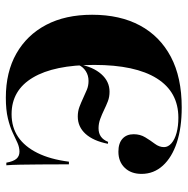

<svg xmlns="http://www.w3.org/2000/svg" viewBox="-13 -609 634 648"><g transform="rotate(-90 304.0 -285.0)"><path d="M265.3 11.3Q196.8 11.3 146.8 -5.2Q96.8 -21.8 69 -52.4Q41.1 -83.1 41.1 -124.2Q41.1 -159.7 61.7 -181Q82.3 -202.4 116.1 -202.4Q144.4 -202.4 159.7 -188.7Q175 -175 175 -150.8Q175 -129 164.5 -111.7Q154 -94.4 142.7 -79.4Q131.5 -64.5 131.5 -48.4Q131.5 -34.7 144.4 -23.4Q157.3 -12.1 179.8 -6Q202.4 0 230.6 0Q317.7 0 363.3 -72.6Q408.9 -145.2 408.9 -283.9Q408.9 -419.4 366.1 -491.1Q323.4 -562.9 242.7 -562.9Q198.4 -562.9 165.7 -540.7Q133.1 -518.5 111.7 -475.4Q90.3 -432.3 82.3 -369.4H73.4Q73.4 -428.2 73 -467.7Q72.6 -507.3 72.2 -533.9Q71.8 -560.5 70.2 -580.6H79Q83.1 -557.3 91.9 -546.8Q100.8 -536.3 116.1 -536.3Q130.6 -536.3 146 -543.1Q161.3 -550 180.6 -559.3Q200 -568.5 228.6 -575.4Q257.3 -582.3 298.4 -582.3Q384.7 -582.3 447.2 -546.8Q509.7 -511.3 544 -446.4Q578.2 -381.5 578.2 -291.1Q578.2 -196.8 541.9 -129.4Q505.6 -62.1 436.3 -25.4Q366.9 11.3 265.3 11.3ZM234.7 -339.5Q252.4 -339.5 267.3 -333.9Q282.3 -328.2 296.8 -321.4Q311.3 -314.5 325 -308.9Q338.7 -303.2 354.8 -303.2Q373.4 -303.2 387.9 -312.5Q402.4 -321.8 408.9 -337.1L411.3 -336.3Q402.4 -287.9 377.8 -260.1Q353.2 -232.3 318.5 -232.3Q300.8 -232.3 286.3 -237.9Q271.8 -243.5 256.9 -250.8Q241.9 -258.1 226.6 -263.7Q211.3 -269.4 195.2 -269.4Q178.2 -269.4 166.9 -261.3Q155.6 -253.2 149.2 -237.1L142.7 -237.9Q152.4 -287.1 176.2 -313.3Q200 -339.5 234.7 -339.5Z"/></g></svg>

Font: Playfair 144pt SemiCondensed Black
Style: Regular
Weight: 900
Width: 4
Designer: Claus Eggers Sørensen
Foundry: Claus Eggers Sørensen
Version: Version 2.203